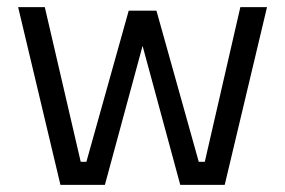

<svg xmlns="http://www.w3.org/2000/svg" viewBox="-20 -520 802 540"><path d="M31 -500H106L207 -65H223L342 -490H420L539 -65H556L656 -500H731L612 0H487L381 -391L275 0H150Z"/></svg>

Font: TitilliumWeb-Regular
Style: Regular
Weight: 400
Version: Version 1.001;PS 57.000;hotconv 1.0.70;makeotf.lib2.5.55311